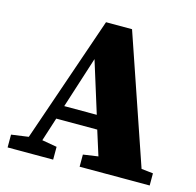

<svg xmlns="http://www.w3.org/2000/svg" viewBox="-97 -753 875 855"><g transform="rotate(15 340.0 -326.0)"><path d="M282 -480 206 -243H356ZM10 0V-59L89 -70L289 -652H409L611 -62L665 -56V0H342V-56L411 -66L375 -180H186L151 -71L220 -59V0Z"/></g></svg>

Font: Source Serif Pro Black
Style: Regular
Weight: 900
Designer: Frank Grießhammer
Foundry: Adobe Systems Incorporated
Version: Version 3.001;hotconv 1.0.111;makeotfexe 2.5.65597